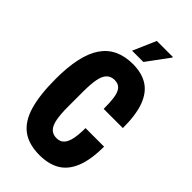

<svg xmlns="http://www.w3.org/2000/svg" viewBox="-270 -958 1047 1047"><g transform="rotate(45 254.0 -434.5)"><path d="M263 12Q180 12 129 -26Q78 -64 55 -143Q32 -222 32 -345Q32 -527 91 -613.5Q150 -700 273 -700Q341 -700 387 -671.5Q433 -643 457 -580.5Q481 -518 481 -414H333Q333 -464 328 -498.5Q323 -533 308 -550.5Q293 -568 264 -568Q236 -568 218.5 -550.5Q201 -533 194 -496Q187 -459 187 -400V-286Q187 -228 194 -191Q201 -154 218 -136.5Q235 -119 264 -119Q291 -119 307 -136Q323 -153 330 -186.5Q337 -220 337 -270H480Q480 -170 455 -107.5Q430 -45 382 -16.5Q334 12 263 12ZM218 -748 276 -881H399L400 -877L305 -748Z"/></g></svg>

Font: Archivo ExtraCondensed ExtraBold
Style: Regular
Weight: 800
Width: 2
Designer: Hector Gatti
Foundry: Omnibus-Type
Version: Version 2.001